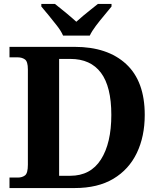

<svg xmlns="http://www.w3.org/2000/svg" viewBox="-20 -951 807 971"><path d="M28 0V-53H70Q92 -53 106.5 -64Q121 -75 121 -118V-600Q121 -640 106 -650.5Q91 -661 70 -661H28V-714H358Q524 -714 618 -627Q712 -540 712 -370Q712 -261 672 -177.5Q632 -94 553.5 -47Q475 0 358 0ZM335 -62Q438 -62 490.5 -144.5Q543 -227 543 -370Q543 -513 490.5 -583Q438 -653 336 -653H279V-62ZM299 -771Q289 -794 268.5 -820.5Q248 -847 226.5 -873Q205 -899 189 -918V-931H258Q279 -915 311.5 -888Q344 -861 366 -841Q381 -855 401 -871.5Q421 -888 441 -904Q461 -920 475 -931H544V-918Q529 -899 507 -873Q485 -847 465 -820.5Q445 -794 434 -771Z"/></svg>

Font: Noto Serif Test
Style: Regular
Weight: 400
Version: Version 1.000